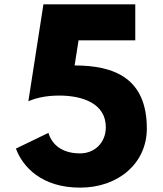

<svg xmlns="http://www.w3.org/2000/svg" viewBox="-20 -845 746 880"><path d="M322 -545C506 -545 653 -485 653 -256C653 -98 524 15 347 15C171 15 84 -80 53 -164L202 -236C217 -185 261 -142 347 -142C415 -142 465 -192 465 -262C465 -371 358 -407 251 -407C182 -407 135 -392 110 -381L179 -825H600V-660H340Z"/></svg>

Font: Sztylet
Style: Bd
Weight: 700
Foundry: Cannot Into Space Fonts, PlusOne Fonts
Version: Version 0.12